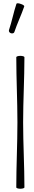

<svg xmlns="http://www.w3.org/2000/svg" viewBox="-20 -1151 210 1179"><path d="M68 -954C86 -1008 111 -1059 129 -1112C130 -1116 121 -1123 107 -1127C94 -1132 83 -1132 81 -1128C63 -1074 53 -1019 35 -966C33 -958 38 -950 47 -947C56 -944 66 -947 68 -954ZM80 -800C80 -667 87 -533 87 -400C87 -267 80 -133 80 0C80 4 91 8 105 8C119 8 130 4 130 0C130 -133 122 -267 122 -400C122 -533 130 -667 130 -800C130 -804 119 -808 105 -808C91 -808 80 -804 80 -800Z"/></svg>

Font: Nupuram Thin
Style: Regular
Weight: 100
Designer: Santhosh Thottingal (santhosh.thottingal@gmail.com)
Foundry: SMC
Version: Version 1.000